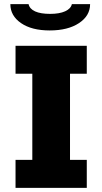

<svg xmlns="http://www.w3.org/2000/svg" viewBox="-20 -907 494 927"><path d="M399 -551H318V-135H399V0H55V-135H136V-551H55V-686H399ZM30 -887H118Q123 -864 149.5 -852Q176 -840 222 -840Q267 -840 294.5 -852.5Q322 -865 327 -887H415Q415 -831 361.5 -795.5Q308 -760 220 -760Q133 -760 81.5 -795.5Q30 -831 30 -887Z"/></svg>

Font: Chivo ExtraBold
Style: Regular
Weight: 800
Designer: Hector Gatti
Foundry: Omnibus-Type
Version: Version 1.007